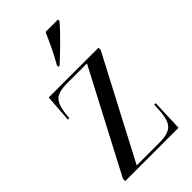

<svg xmlns="http://www.w3.org/2000/svg" viewBox="-235 -837 909 909"><g transform="rotate(-45 219.5 -383.0)"><path d="M32 0V-15L298 -522H164Q107 -522 85.5 -500.5Q64 -479 58 -424L56 -398H46L56 -536H389V-521L123 -14H277Q332 -14 355.5 -35.5Q379 -57 383 -118L385 -159H395L389 0ZM191 -616Q212 -652 231 -692Q250 -732 265 -766H348V-756Q334 -739 307.5 -711.5Q281 -684 251.5 -655.5Q222 -627 199 -606H191Z"/></g></svg>

Font: Noto Serif Display Condensed
Style: Regular
Weight: 400
Width: 3
Designer: Monotype Design Team
Foundry: Monotype Imaging Inc.
Version: Version 2.009